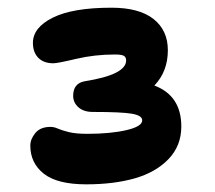

<svg xmlns="http://www.w3.org/2000/svg" viewBox="-20 -878 560 501"><path d="M205.1 -397Q129.4 -397 94.2 -424.8Q59.1 -452.6 59.1 -498Q59.1 -515.1 72.3 -531Q85.4 -546.9 111.8 -546.9Q121.1 -546.9 130.9 -542.5Q140.6 -538.1 159.2 -533.4Q177.7 -528.8 208 -528.8Q267.6 -528.8 309.3 -538.3Q351.1 -547.9 351.1 -564Q351.1 -576.7 324 -581.3Q296.9 -585.9 222.2 -585.9Q198.2 -585.9 184.6 -598.1Q170.9 -610.4 170.9 -627.9Q170.9 -660.6 201.2 -666Q309.1 -683.1 309.1 -720.2Q309.1 -729.5 302.5 -732.7Q295.9 -735.8 279.8 -735.8Q227.1 -735.8 178.7 -724.4Q130.4 -712.9 119.1 -712.9Q93.8 -712.9 79.8 -727.3Q65.9 -741.7 65.9 -766.1Q65.9 -806.2 117.9 -832Q169.9 -857.9 271 -857.9Q343.3 -857.9 380.6 -828.4Q418 -798.8 418 -747.1Q418 -691.4 382.8 -654.8Q453.1 -628.4 453.1 -547.9Q453.1 -498 420.2 -463.4Q387.2 -428.7 332.3 -412.8Q277.3 -397 205.1 -397Z"/></svg>

Font: Shantell Sans Bouncy
Style: Bold
Weight: 700
Designer: Stephen Nixon, Anya Danilova, Shantell Martin
Foundry: Arrow Type
Version: Version 1.006;[9816181b4]